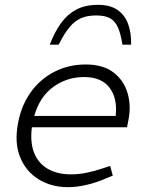

<svg xmlns="http://www.w3.org/2000/svg" viewBox="-20 -768 593 795"><path d="M261 7Q193 7 140 -25.5Q87 -58 63 -118Q39 -178 55 -260Q69 -333 108 -387Q147 -441 205.5 -471Q264 -501 335 -501Q407 -501 450 -468Q493 -435 508.5 -381.5Q524 -328 511 -267L506 -241H112Q104 -177 122 -133.5Q140 -90 179.5 -68Q219 -46 274 -46Q305 -46 337.5 -52.5Q370 -59 403 -70L436 -81L447 -41L416 -28Q379 -12 338.5 -2.5Q298 7 261 7ZM122 -288H459Q467 -361 433.5 -405Q400 -449 328 -449Q257 -449 200.5 -408Q144 -367 122 -288ZM386 -748Q435 -748 465.5 -727.5Q496 -707 510 -670Q524 -633 523 -583H487Q480 -628 468.5 -654Q457 -680 436.5 -692Q416 -704 378 -704Q341 -704 315 -692.5Q289 -681 267.5 -655Q246 -629 223 -583H186Q205 -633 231 -670Q257 -707 294.5 -727.5Q332 -748 386 -748Z"/></svg>

Font: REM ExtraLight
Style: Italic
Weight: 250
Italic angle: -11°
Designer: Octavio Pardo
Foundry: Ashler Design
Version: Version 1.005;gftools[0.9.28]